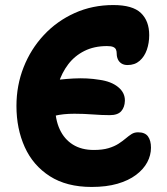

<svg xmlns="http://www.w3.org/2000/svg" viewBox="-20 -731 660 761"><path d="M343.2 10Q244 10 177.5 -32.6Q111 -75.2 78.1 -148Q45.2 -220.8 45.2 -311Q45.2 -392.6 73.7 -464.7Q102.2 -536.8 153.9 -592.2Q205.6 -647.6 275.9 -679.3Q346.2 -711 429.2 -711Q505.6 -711 538.5 -679.5Q571.4 -648 571.4 -591.8Q571.4 -560.6 562 -533.6Q552.6 -506.6 533.4 -489.9Q514.2 -473.2 485.6 -473.2Q471.4 -473.2 461.7 -479.3Q452 -485.4 447.3 -495.7Q442.6 -506 442.6 -518Q442.6 -528 439.7 -534.6Q436.8 -541.2 428.7 -544.8Q420.6 -548.4 404 -548.4Q353 -548.4 314.4 -529Q275.8 -509.6 250.3 -476Q224.8 -442.4 211.7 -399.8Q198.6 -357.2 198.6 -310.8Q198.6 -257.6 216.7 -218.4Q234.8 -179.2 268.9 -157.9Q303 -136.6 351.8 -136.6Q386.2 -136.6 409.9 -143.7Q433.6 -150.8 449.9 -161.4Q466.2 -172 478.2 -182.2Q490.2 -192.4 501.3 -199.5Q512.4 -206.6 527.2 -206.6Q554.8 -206.6 566.6 -190.3Q578.4 -174 578.4 -145.6Q578.4 -115.6 563.6 -87.8Q548.8 -60 519.1 -37.7Q489.4 -15.4 445.5 -2.7Q401.6 10 343.2 10ZM93 -246.4 80.6 -389Q117.8 -399.8 167.5 -408.4Q217.2 -417 271.3 -419.9Q325.4 -422.8 373.8 -414.8Q420.8 -408.4 448.3 -385.9Q475.8 -363.4 475 -331.4Q474.2 -305.8 460.4 -290.2Q446.6 -274.6 415 -274.6Q384 -274.6 347.8 -277.4Q311.6 -280.2 274.8 -280.2Q229.6 -280.2 196.5 -272Q163.4 -263.8 138.2 -255.1Q113 -246.4 93 -246.4Z"/></svg>

Font: Shantell Sans Light
Style: Regular
Weight: 300
Designer: Stephen Nixon, Anya Danilova, Shantell Martin
Foundry: Arrow Type
Version: Version 1.011;[c5ecc13dd]